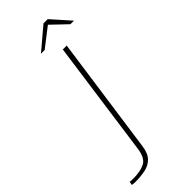

<svg xmlns="http://www.w3.org/2000/svg" viewBox="-354 -660 801 801"><g transform="rotate(-45 47.0 -259.5)"><path d="M-91 110Q-95 110 -101.5 109.5Q-108 109 -110 108L-107 92Q-107 93 -100.5 93.5Q-94 94 -87 94Q-45 94 -19 81Q7 68 14 22L86 -495H109L36 23Q31 62 13 80.5Q-5 99 -32 104.5Q-59 110 -91 110ZM9 -547 106 -629H131L204 -547H183L115 -612L31 -547Z"/></g></svg>

Font: Alumni Sans Thin
Style: Italic
Weight: 100
Italic angle: -8°
Designer: Robert E. Leuschke
Foundry: Robert E. Leuschke
Version: Version 1.016